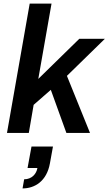

<svg xmlns="http://www.w3.org/2000/svg" viewBox="-20 -743 606 1073"><path d="M19 0H141L168 -157L264 -241L351 0H483L354 -319L566 -526H423L194 -302L268 -723H146ZM106 310C174 310 241 270 259 170L276 76H156L134 196H189C184 228 158 259 115 259Z"/></svg>

Font: Archivo SemiBold
Style: Italic
Weight: 600
Italic angle: -10°
Designer: Hector Gatti
Foundry: Omnibus-Type
Version: Version 2.001